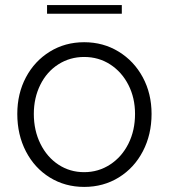

<svg xmlns="http://www.w3.org/2000/svg" viewBox="-20 -725 665 755"><path d="M48 -277Q48 -357 82 -421Q116 -485 176 -522Q236 -559 311 -559Q386 -559 446.5 -522Q507 -485 541.5 -421Q576 -357 576 -277Q576 -196 542 -130.5Q508 -65 447.5 -27.5Q387 10 311 10Q236 10 176 -27Q116 -64 82 -129.5Q48 -195 48 -277ZM511 -277Q511 -340 485 -391Q459 -442 413.5 -471.5Q368 -501 311 -501Q255 -501 209.5 -472Q164 -443 138.5 -391.5Q113 -340 113 -277Q113 -212 139 -159.5Q165 -107 210 -77.5Q255 -48 311 -48Q367 -48 413 -78Q459 -108 485 -160Q511 -212 511 -277ZM459 -671H165V-705H459Z"/></svg>

Font: Open Sauce Sans Light
Style: Regular
Weight: 300
Designer: Alfredo Marco Pradil
Foundry: Creative Sauce Fz LLC
Version: Version 1.477